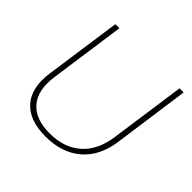

<svg xmlns="http://www.w3.org/2000/svg" viewBox="-168 -824 998 998"><g transform="rotate(45 331.0 -325.0)"><path d="M581.1 -236.8Q564 -118.2 489 -54.2Q414.1 9.8 293.9 9.8Q174.8 9.8 118.2 -54.2Q61.5 -118.2 78.1 -236.8L138.2 -660.2H168L108.9 -242.2Q93.3 -133.8 142.6 -75.4Q191.9 -17.1 297.9 -17.1Q403.8 -17.1 469.7 -75.4Q535.6 -133.8 550.8 -242.2L609.9 -660.2H640.1Z"/></g></svg>

Font: Human Sans ExtraLight
Style: Italic
Weight: 200
Italic angle: -8°
Designer: Tim Radville
Foundry: Continuum
Version: Version 1.000;FEAKit 1.0